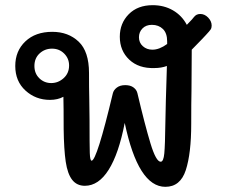

<svg xmlns="http://www.w3.org/2000/svg" viewBox="-20 -727 871 742"><path d="M798 -628Q798 -619 794 -613Q790 -607 776 -592L760 -575L721 -535L720 -376Q719 -333 719 -248Q719 -134 698 -69.5Q677 -5 619 -5Q514 -5 462 -252Q439 -133 400 -71Q361 -9 308 -9Q277 -9 259 -32Q241 -55 234 -102Q227 -149 226 -229Q226 -316 225 -353Q203 -341 173 -341Q118 -341 78.5 -377Q39 -413 39 -472Q39 -530 78 -567Q117 -604 182 -604Q244 -604 284 -566Q324 -528 324 -445Q324 -386 325 -346L326 -266Q326 -166 327 -136Q328 -106 334 -106Q354 -106 416 -366Q419 -379 431.5 -388.5Q444 -398 464 -398Q484 -398 496 -389Q508 -380 511 -367Q540 -244 561.5 -173Q583 -102 601 -102Q612 -102 615 -134.5Q618 -167 619 -249Q621 -353 623 -405L625 -472Q603 -464 577 -464Q516 -462 479.5 -496.5Q443 -531 443 -585Q443 -637 477.5 -672Q512 -707 570 -707Q614 -707 648.5 -687Q683 -667 702 -631L722 -652Q724 -654 729 -660.5Q734 -667 740 -670Q746 -673 754 -673Q771 -673 784.5 -659Q798 -645 798 -628ZM626 -557V-567Q626 -599 609.5 -615Q593 -631 567 -631Q544 -631 530.5 -617Q517 -603 517 -583Q517 -562 532 -548.5Q547 -535 569 -535Q596 -535 626 -557ZM178 -406Q205 -406 226 -425Q247 -444 247 -474Q247 -501 228 -520Q209 -539 181 -539Q153 -539 133 -520.5Q113 -502 113 -472Q113 -443 132 -424.5Q151 -406 178 -406Z"/></svg>

Font: Mali Medium
Style: Regular
Weight: 500
Version: Version 1.000; ttfautohint (v1.6)